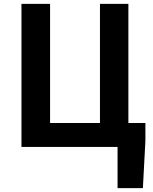

<svg xmlns="http://www.w3.org/2000/svg" viewBox="-20 -760 791 993"><path d="M732 -32V-124H644V-740H497V-124H239V-740H91V0H588V213H719Z"/></svg>

Font: Spoqa Han Sans Neo Bold
Style: Bold
Weight: 700
Designer: [Spoqa Han Sans Neo] Dong-huui Kim  Younghwa Kang  Yujin Lee  [Noto Sans] Ryoko NISHIZUKA  (kana & ideographs); Paul D. 
Foundry: Spoqa (http://www.spoqa-han-sans.com)
Version: Version 1.100;hotconv 1.0.109;makeotfexe 2.5.65596